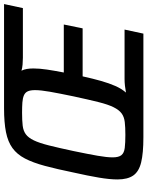

<svg xmlns="http://www.w3.org/2000/svg" viewBox="90 -818 728 948"><g transform="rotate(-90 454.0 -344.0)"><path d="M250 0Q172 0 126.5 -11Q81 -22 61.5 -50Q42 -78 42 -128Q42 -166 51 -219.5Q60 -273 76 -344Q93 -427 109 -486.5Q125 -546 145.5 -585Q166 -624 197 -646.5Q228 -669 275.5 -678.5Q323 -688 393 -688H908L888 -595H643Q627 -595 609.5 -596.5Q592 -598 579 -602Q585 -590 587.5 -575.5Q590 -561 590 -543Q590 -513 584.5 -476Q579 -439 570 -393H807L788 -300H551Q540 -250 528.5 -209.5Q517 -169 503.5 -138.5Q490 -108 471 -86Q486 -89 504 -91Q522 -93 537 -93H782L762 0ZM262 -89Q300 -89 325.5 -92Q351 -95 368 -107.5Q385 -120 398.5 -147Q412 -174 424 -222Q436 -270 452 -344Q467 -416 475 -461.5Q483 -507 483 -535Q483 -558 477 -571Q471 -584 457 -590Q443 -596 422 -597.5Q401 -599 371 -599Q333 -599 307.5 -596Q282 -593 265 -580.5Q248 -568 235 -541Q222 -514 210 -466.5Q198 -419 182 -344Q167 -272 159 -226Q151 -180 151 -152Q151 -122 162 -108.5Q173 -95 198 -92Q223 -89 262 -89Z"/></g></svg>

Font: Saira SemiCondensed Medium
Style: Italic
Weight: 500
Width: 4
Italic angle: -12°
Designer: Hector Gatti with collaboration of the Omnibus-Type team
Foundry: Omnibus-Type
Version: Version 1.101